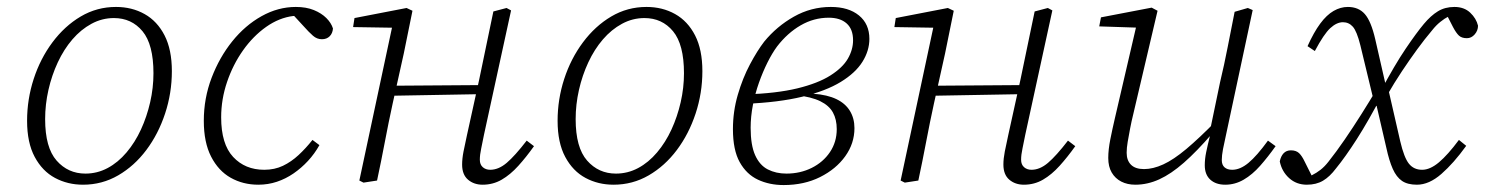

<svg xmlns="http://www.w3.org/2000/svg" viewBox="-20 -520 4277 553"><path d="M219 12Q175 12 138.5 -7.5Q102 -27 80 -68Q58 -109 58 -172Q58 -234 77 -292.5Q96 -351 131 -398Q166 -445 212.5 -472.5Q259 -500 314 -500Q360 -500 396.5 -479.5Q433 -459 454 -418Q475 -377 475 -315Q475 -252 455.5 -193Q436 -134 401.5 -88Q367 -42 320.5 -15Q274 12 219 12ZM226 -20Q260 -20 290 -36Q320 -52 344.5 -81Q369 -110 386 -147Q403 -184 412.5 -225.5Q422 -267 422 -309Q422 -392 390.5 -430Q359 -468 308 -468Q274 -468 243.5 -451.5Q213 -435 188.5 -406.5Q164 -378 146.5 -340.5Q129 -303 119.5 -261Q110 -219 110 -177Q110 -95 143 -57.5Q176 -20 226 -20Z M724 12Q680 12 644.5 -8Q609 -28 588 -69Q567 -110 567 -172Q567 -237 589.5 -296Q612 -355 649 -401Q686 -447 733.5 -473.5Q781 -500 832 -500Q862 -500 884 -491Q906 -482 920 -468Q934 -454 939 -438Q938 -424 929.5 -415.5Q921 -407 907 -407Q893 -407 881.5 -417Q870 -427 854 -445L819 -483H849V-474H825Q784 -469 746.5 -442.5Q709 -416 680 -375Q651 -334 634 -284Q617 -234 617 -182Q617 -105 651.5 -68Q686 -31 741 -31Q771 -31 795 -42.5Q819 -54 840 -73.5Q861 -93 880 -117L900 -102Q886 -77 867 -56.5Q848 -36 825.5 -20.5Q803 -5 777.5 3.5Q752 12 724 12Z M1027 6 1015 0 1113 -459 1122 -440 997 -442 1001 -468 1151 -497 1168 -489 1143 -366 1111 -222Q1099 -167 1088.5 -111.5Q1078 -56 1066 0ZM1094 -244 1095 -273 1376 -275 1375 -249ZM1370 12Q1345 12 1328 -2.5Q1311 -17 1311 -46Q1311 -63 1315 -83.5Q1319 -104 1325 -131L1360 -290Q1370 -339 1380.5 -388.5Q1391 -438 1401 -487L1439 -497L1452 -490L1374 -132Q1370 -111 1366 -92.5Q1362 -74 1362 -60Q1362 -46 1370.5 -38.5Q1379 -31 1392 -31Q1416 -31 1439.5 -51Q1463 -71 1497 -115L1518 -99Q1496 -68 1473 -42.5Q1450 -17 1425 -2.5Q1400 12 1370 12Z M1747 12Q1703 12 1666.5 -7.5Q1630 -27 1608 -68Q1586 -109 1586 -172Q1586 -234 1605 -292.5Q1624 -351 1659 -398Q1694 -445 1740.5 -472.5Q1787 -500 1842 -500Q1888 -500 1924.5 -479.5Q1961 -459 1982 -418Q2003 -377 2003 -315Q2003 -252 1983.5 -193Q1964 -134 1929.5 -88Q1895 -42 1848.5 -15Q1802 12 1747 12ZM1754 -20Q1788 -20 1818 -36Q1848 -52 1872.5 -81Q1897 -110 1914 -147Q1931 -184 1940.5 -225.5Q1950 -267 1950 -309Q1950 -392 1918.5 -430Q1887 -468 1836 -468Q1802 -468 1771.5 -451.5Q1741 -435 1716.5 -406.5Q1692 -378 1674.5 -340.5Q1657 -303 1647.5 -261Q1638 -219 1638 -177Q1638 -95 1671 -57.5Q1704 -20 1754 -20Z M2237 13Q2196 13 2163 -2.5Q2130 -18 2110.5 -53Q2091 -88 2091 -148Q2091 -199 2105 -247Q2119 -295 2140 -334.5Q2161 -374 2181 -400Q2217 -444 2266.5 -472Q2316 -500 2373 -500Q2424 -500 2454 -475.5Q2484 -451 2484 -408Q2484 -374 2464 -342Q2444 -310 2401.5 -284Q2359 -258 2291 -241.5Q2223 -225 2127 -221V-248Q2217 -251 2276.5 -265.5Q2336 -280 2371.5 -302.5Q2407 -325 2422 -351Q2437 -377 2437 -404Q2437 -436 2418.5 -452.5Q2400 -469 2367 -469Q2324 -469 2286 -447Q2248 -425 2218 -386Q2204 -367 2190.5 -340Q2177 -313 2166 -282Q2155 -251 2148.5 -217.5Q2142 -184 2142 -152Q2142 -102 2155 -73Q2168 -44 2191.5 -32Q2215 -20 2245 -20Q2285 -20 2318 -36.5Q2351 -53 2370.5 -82Q2390 -111 2390 -148Q2390 -176 2379 -196Q2368 -216 2342.5 -228.5Q2317 -241 2273 -246L2325 -265L2323 -250Q2363 -247 2389 -234.5Q2415 -222 2428 -200.5Q2441 -179 2441 -151Q2441 -107 2414.5 -70Q2388 -33 2342 -10Q2296 13 2237 13Z M2586 6 2574 0 2672 -459 2681 -440 2556 -442 2560 -468 2710 -497 2727 -489 2702 -366 2670 -222Q2658 -167 2647.5 -111.5Q2637 -56 2625 0ZM2653 -244 2654 -273 2935 -275 2934 -249ZM2929 12Q2904 12 2887 -2.5Q2870 -17 2870 -46Q2870 -63 2874 -83.5Q2878 -104 2884 -131L2919 -290Q2929 -339 2939.5 -388.5Q2950 -438 2960 -487L2998 -497L3011 -490L2933 -132Q2929 -111 2925 -92.5Q2921 -74 2921 -60Q2921 -46 2929.5 -38.5Q2938 -31 2951 -31Q2975 -31 2998.5 -51Q3022 -71 3056 -115L3077 -99Q3055 -68 3032 -42.5Q3009 -17 2984 -2.5Q2959 12 2929 12Z M3250 12Q3227 12 3209.5 3Q3192 -6 3182 -23Q3172 -40 3172 -65Q3172 -89 3178 -119Q3184 -149 3191 -179L3257 -463L3268 -440L3146 -444L3151 -470L3297 -498L3314 -489L3244 -191Q3239 -171 3235 -150Q3231 -129 3228 -111.5Q3225 -94 3225 -80Q3225 -58 3237.5 -45.5Q3250 -33 3275 -33Q3301 -33 3330.5 -46.5Q3360 -60 3397 -91Q3434 -122 3484 -173L3486 -135H3471Q3427 -84 3390 -51.5Q3353 -19 3319 -3.5Q3285 12 3250 12ZM3509 12Q3482 12 3466 -2.5Q3450 -17 3450 -44Q3450 -62 3454 -81.5Q3458 -101 3465 -129H3462L3494 -283Q3506 -333 3516 -384.5Q3526 -436 3536 -486L3574 -497L3588 -491L3510 -126Q3506 -109 3502.5 -90.5Q3499 -72 3499 -59Q3499 -45 3507 -38Q3515 -31 3529 -31Q3552 -31 3576 -51Q3600 -71 3632 -115L3654 -99Q3632 -68 3609.5 -42.5Q3587 -17 3562 -2.5Q3537 12 3509 12Z M4061 12Q4034 12 4018 1Q4002 -10 3991.5 -33.5Q3981 -57 3973 -94L3945 -215L3940 -216L3898 -390Q3888 -430 3876.5 -443Q3865 -456 3848 -456Q3830 -456 3811.5 -439Q3793 -422 3767 -373L3746 -387Q3764 -427 3782.5 -452Q3801 -477 3821 -488.5Q3841 -500 3862 -500Q3893 -500 3911 -479.5Q3929 -459 3941 -407L3970 -280L3975 -279L4013 -113Q4024 -66 4038 -48.5Q4052 -31 4076 -31Q4099 -31 4124.5 -52.5Q4150 -74 4182 -117L4203 -100Q4167 -50 4131.5 -19Q4096 12 4061 12ZM3666 -55Q3669 -70 3677 -78.5Q3685 -87 3698 -87Q3713 -87 3721.5 -79Q3730 -71 3738 -54L3764 -2L3740 -10L3758 -15Q3772 -22 3783.5 -31Q3795 -40 3806 -54Q3829 -83 3853 -118Q3877 -153 3901 -191Q3925 -229 3947 -266L3962 -249Q3921 -171 3888 -119.5Q3855 -68 3828 -35Q3810 -11 3790.5 0.5Q3771 12 3744 12Q3714 12 3693 -7Q3672 -26 3666 -55ZM3973 -242 3957 -258Q3997 -333 4028.5 -379.5Q4060 -426 4081 -451Q4101 -475 4121.5 -487.5Q4142 -500 4169 -500Q4197 -500 4214.5 -483.5Q4232 -467 4237 -446Q4237 -432 4227.5 -421Q4218 -410 4205 -410Q4190 -410 4182 -417.5Q4174 -425 4165 -442L4143 -485L4171 -476L4151 -472Q4141 -467 4128.5 -457Q4116 -447 4105 -433Q4083 -407 4061.5 -377.5Q4040 -348 4018 -315Q3996 -282 3973 -242Z"/></svg>

Font: Source Serif 4 Light
Style: Italic
Weight: 300
Italic angle: -12°
Designer: Frank Grießhammer
Foundry: Adobe Systems Incorporated
Version: Version 4.004;hotconv 1.0.116;makeotfexe 2.5.65601